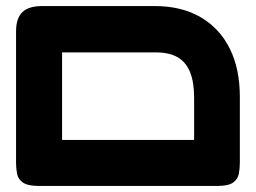

<svg xmlns="http://www.w3.org/2000/svg" viewBox="-20 -605 845 634"><path d="M109 9Q72 9 56 -2Q40 -13 36.5 -30.5Q33 -48 33 -67V-501Q33 -545 54 -565Q75 -585 119 -585H491Q579 -585 642 -548.5Q705 -512 738.5 -445Q772 -378 772 -285V-68Q772 -48 768.5 -30.5Q765 -13 749.5 -2Q734 9 697 9Q661 9 645 -1Q629 -11 625 -27.5Q621 -44 621 -61V-282Q621 -334 607.5 -367Q594 -400 566.5 -416Q539 -432 494 -432H185V-68Q185 -48 181 -30.5Q177 -13 161.5 -2Q146 9 109 9ZM102 9 103 -143H702L703 9Z"/></svg>

Font: Fredoka Expanded SemiBold
Style: Regular
Weight: 600
Width: 7
Designer: Ben Nathan
Foundry: Milena B. Brandão, Ben Nathan
Version: Version 2.001